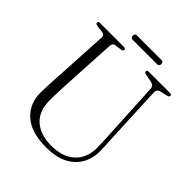

<svg xmlns="http://www.w3.org/2000/svg" viewBox="-221 -935 1087 1087"><g transform="rotate(45 322.5 -392.0)"><path d="M531 -290 512.5 -639Q511.5 -651.5 505.8 -658.2Q500 -665 485.5 -668.5L436 -678Q423.5 -680.5 423.5 -689.5Q423.5 -700 435.5 -700H608Q620 -700 620 -689.5Q620 -681 606 -677.5L563.5 -667.5Q538.5 -662 540 -638L555.5 -293Q557 -267 558.5 -242Q560 -217 560.5 -191Q561.5 -132.5 536.2 -86Q511 -39.5 459.2 -12.8Q407.5 14 329 14Q207 14 146.2 -41.8Q85.5 -97.5 87 -186Q87.5 -201 88.2 -224.8Q89 -248.5 90.2 -273.2Q91.5 -298 93 -316L111.5 -649.5Q112.5 -668.5 91.5 -672L46.5 -678Q33 -680.5 33 -689.5Q33 -700 45.5 -700H239.5Q252 -700 252 -689.5Q252 -680.5 239 -678L196.5 -672Q178 -669 177 -649.5L158.5 -319Q156.5 -281 155.8 -250Q155 -219 154.5 -194.5Q153 -106 202.8 -59.8Q252.5 -13.5 343.5 -13.5Q435 -13.5 485.8 -61.8Q536.5 -110 535 -193.5Q534.5 -223 533.2 -246.5Q532 -270 531 -290ZM229 -780.5Q229 -798 244 -798H441.5Q456.5 -798 456.5 -780.5Q456.5 -763.5 441.5 -763.5H244Q229 -763.5 229 -780.5Z"/></g></svg>

Font: Fraunces 144pt S050 Light
Style: Regular
Weight: 300
Version: Version 1.000; ttfautohint (v1.8.3)